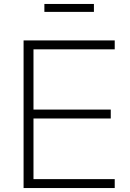

<svg xmlns="http://www.w3.org/2000/svg" viewBox="-20 -949 654 969"><path d="M99 -745H559V-700H149V-396H539V-351H149V-45H559V0H99ZM204 -929H454V-889H204Z"/></svg>

Font: Eudoxus Sans ExtraLight
Style: Regular
Weight: 200
Designer: Stijn de Vries
Foundry: tokotype
Version: Version 2.005